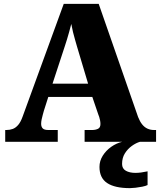

<svg xmlns="http://www.w3.org/2000/svg" viewBox="-20 -734 828 994"><path d="M7 0V-61H14Q31 -61 46 -66.5Q61 -72 74 -87Q87 -102 97 -130L310 -714H491L695 -128Q704 -105 716 -90Q728 -75 743.5 -68Q759 -61 777 -61H788V0H418V-61H458Q474 -61 487 -67Q500 -73 500 -92Q500 -102 498 -111.5Q496 -121 493.5 -129Q491 -137 489 -141L458 -232H230L207 -160Q205 -152 201.5 -140Q198 -128 195.5 -115.5Q193 -103 193 -93Q193 -78 201 -69.5Q209 -61 230 -61H279V0ZM252 -301H436L379 -492Q374 -510 368.5 -528.5Q363 -547 358 -567.5Q353 -588 349 -610Q344 -589 338 -568.5Q332 -548 326.5 -529Q321 -510 315 -493ZM653 240Q574 240 534.5 213.5Q495 187 495 130Q495 99 512 72Q529 45 556 26Q583 7 613 0H705Q684 6 662.5 21.5Q641 37 626.5 60Q612 83 612 115Q612 139 631.5 150Q651 161 681 161Q695 161 710.5 159Q726 157 744 153V224Q734 229 716.5 232.5Q699 236 681.5 238Q664 240 653 240Z"/></svg>

Font: Noto Serif Khmer Black
Style: Regular
Weight: 900
Version: Version 2.003